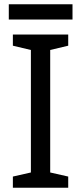

<svg xmlns="http://www.w3.org/2000/svg" viewBox="-20 -875 379 895"><path d="M298 0H40V-52L124 -71V-642L40 -662V-714H298V-662L214 -642V-71L298 -52ZM318 -855V-784H21V-855Z"/></svg>

Font: Noto Sans
Style: Regular
Weight: 400
Designer: Monotype Design Team
Foundry: Monotype Imaging Inc.
Version: Version 1.902